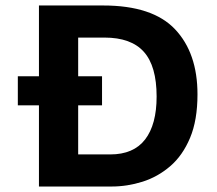

<svg xmlns="http://www.w3.org/2000/svg" viewBox="-20 -680 790 700"><path d="M122 0V-296H45V-402H122V-660H356Q536 -660 618 -573.5Q700 -487 700 -336Q700 -242 673 -177.5Q646 -113 600.5 -74Q555 -35 499.5 -17.5Q444 0 387 0ZM352 -296H265V-117H382Q467 -117 509 -171.5Q551 -226 551 -328Q551 -439 504.5 -491Q458 -543 361 -543H265V-402H352Z"/></svg>

Font: Bricolage Grotesque 12pt Bricolage Grotesque 10pt Regular
Style: Bold
Weight: 700
Designer: Mathieu Triay
Foundry: Atelier Triay
Version: Version 1.001; ttfautohint (v1.8.4.7-5d5b);gftools[0.9.33.de